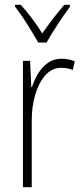

<svg xmlns="http://www.w3.org/2000/svg" viewBox="-20 -784 344 804"><path d="M238 -538Q252 -538 266 -535.5Q280 -533 293 -527L285 -491Q275 -495 263 -497.5Q251 -500 237 -500Q197 -500 169.5 -468.5Q142 -437 127.5 -387.5Q113 -338 113 -283V0H76V-529H106L111 -420H114Q123 -448 139 -475Q155 -502 179.5 -520Q204 -538 238 -538ZM140 -606Q127 -629 110 -657Q93 -685 75 -711.5Q57 -738 43 -756V-764H67Q89 -740 113.5 -707.5Q138 -675 157 -644Q179 -676 201 -704.5Q223 -733 249 -764H273V-756Q250 -725 222 -682.5Q194 -640 175 -606Z"/></svg>

Font: Noto Sans Thai Cond ExtLt
Style: Regular
Weight: 200
Width: 3
Designer: Monotype Design Team
Foundry: Monotype Imaging Inc.
Version: Version 2.002; ttfautohint (v1.8.4.7-5d5b)